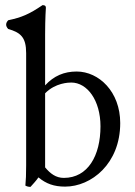

<svg xmlns="http://www.w3.org/2000/svg" viewBox="-20 -718 525 749"><path d="M156 -65V-354C196 -395 248 -396 258 -396C320 -396 372 -327 372 -225C372 -111 323 -24 229 -24C198 -24 176 -41 156 -65ZM146 -698C93 -662 64 -650 12 -639C1.3 -627.7 1.3 -616.3 12 -605C60 -591 82 -573 82 -511V-73C82 -34 81 -18 79 6C85.7 9.7 92 11 99 11C108 1 122 -14 130 -26C160 -1 191 10 234 10C336 10 449 -79 449 -238C449 -360 366 -439 279 -439C230 -439 190 -422 156 -385V-583C156 -648 159 -688 159 -688C159 -695 155 -698 146 -698Z"/></svg>

Font: Libertinus Math
Style: Regular
Weight: 400
Designer: Philipp H. Poll
Foundry: Khaled Hosny
Version: Version 6.2